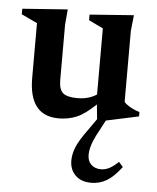

<svg xmlns="http://www.w3.org/2000/svg" viewBox="-51 -483 647 792"><g transform="rotate(5 272.0 -87.0)"><path d="M192 -146Q192 -108 208.5 -93Q225 -78 268 -78Q316 -78 348.5 -100V-373.5L289 -402.5V-425.5L471.5 -439L464.5 -373.5V-79Q475.5 -67.5 493.2 -57.8Q511 -48 529 -43V-25L394 4L372 45.5Q350.5 84.5 343 108.2Q335.5 132 335.5 151Q335.5 177 351 191.5Q366.5 206 391.5 206Q407.5 206 424.2 198Q441 190 463 169L480.5 189Q449 230.5 419.8 247.8Q390.5 265 356 265Q314 265 290.2 241.5Q266.5 218 266.5 180.5Q266.5 154.5 277.8 125.8Q289 97 326 46.5L357.5 1.5L351.5 -59Q308 -17 273.8 -2.5Q239.5 12 199 12Q76 12 76 -144.5V-371.5L10.5 -402.5V-425.5L197.5 -439L192 -375.5Z"/></g></svg>

Font: Newsreader Text SemiBold
Style: Regular
Weight: 600
Designer: Hugues Gentile
Foundry: Production Type
Version: Version 1.001